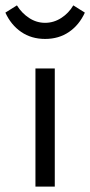

<svg xmlns="http://www.w3.org/2000/svg" viewBox="-47 -695 336 715"><path d="M157 0H85V-440H157ZM-27 -648 16 -675Q34 -646 61.5 -628Q89 -610 121 -610Q153 -610 181 -628Q209 -646 226 -675L269 -648Q248 -602 210 -576Q172 -550 121 -550Q70 -550 32 -576Q-6 -602 -27 -648Z"/></svg>

Font: Tilda Sans
Style: Regular
Weight: 400
Designer: ParaType Ltd
Foundry: ParaType Ltd
Version: Version 1.002W